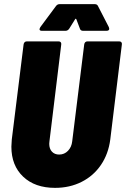

<svg xmlns="http://www.w3.org/2000/svg" viewBox="-20 -900 609 928"><path d="M35 -191Q35 -202 37 -226L94 -685Q95 -692 99 -696Q103 -700 110 -700H263Q270 -700 273.5 -696Q277 -692 276 -685L219 -217Q218 -213 218 -205Q218 -181 231 -167Q244 -153 266 -153Q291 -153 308.5 -171Q326 -189 329 -217L387 -685Q388 -692 392 -696Q396 -700 403 -700H556Q563 -700 566.5 -696Q570 -692 569 -685L513 -226Q504 -156 468 -103Q432 -50 374.5 -21Q317 8 246 8Q149 8 92 -46Q35 -100 35 -191ZM171 -759Q171 -761 175 -769L250 -870Q257 -880 268 -880H438Q450 -880 454 -870L506 -769Q508 -763 508 -761Q508 -751 494 -751H382Q369 -751 366 -762L349 -807Q346 -812 343 -807L315 -762Q308 -751 296 -751H183Q171 -751 171 -759Z"/></svg>

Font: Barlow Semi Condensed Black
Style: Italic
Weight: 900
Width: 4
Italic angle: -7°
Designer: Jeremy Tribby
Foundry: Tribby Type
Version: Version 1.408